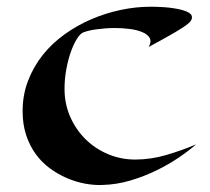

<svg xmlns="http://www.w3.org/2000/svg" viewBox="-20 -535 621 568"><path d="M560.1 -107.9Q539.6 -89.8 509.5 -69.3Q479.5 -48.8 443.1 -31Q406.7 -13.2 365.7 -1Q324.7 11.2 282.2 12.2Q257.8 13.2 230.7 8.1Q203.6 2.9 177.5 -8.3Q151.4 -19.5 127.7 -36.9Q104 -54.2 85.9 -78.9Q67.9 -103.5 57.4 -135.3Q46.9 -167 46.9 -206.1Q46.9 -254.4 63 -296.1Q79.1 -337.9 106.4 -372.3Q133.8 -406.7 170.9 -433.3Q208 -460 250 -478Q292 -496.1 336.9 -505.6Q381.8 -515.1 424.8 -515.1Q430.2 -515.1 441.4 -514.9Q452.6 -514.6 466.3 -513.7Q480 -512.7 494.4 -510.5Q508.8 -508.3 520.8 -504.9Q532.7 -501.5 540.3 -496.3Q547.9 -491.2 547.9 -483.9Q547.9 -475.6 539.6 -467.8Q531.2 -460 520 -453.1Q511.2 -447.3 497.1 -439Q484.9 -432.1 466.1 -421.4Q447.3 -410.6 419.9 -396Q428.7 -411.6 422.9 -422.4Q417 -433.1 401.6 -439.7Q386.2 -446.3 364.5 -449.2Q342.8 -452.1 319.8 -452.1Q304.7 -452.1 290.3 -450.9Q275.9 -449.7 263.4 -448Q251 -446.3 241.5 -443.8Q231.9 -441.4 226.1 -439Q216.8 -435.1 207 -419.2Q197.3 -403.3 189.2 -380.4Q181.2 -357.4 176 -329.1Q170.9 -300.8 170.9 -272Q170.9 -228 187.5 -189.9Q204.1 -151.9 232.7 -123.5Q261.2 -95.2 299.3 -79.1Q337.4 -63 379.9 -63Q425.8 -63 471.7 -76.4Q517.6 -89.8 560.1 -107.9Z"/></svg>

Font: Eagle Lake
Style: Regular
Weight: 400
Designer: Astigmatic (AOETI)
Foundry: Astigmatic (AOETI)
Version: Version 1.000